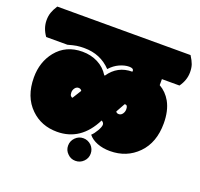

<svg xmlns="http://www.w3.org/2000/svg" viewBox="-163 -796 1098 1053"><g transform="rotate(20 386.5 -269.5)"><path d="M215.8 -486.8Q310.1 -486.8 372.1 -421.4Q396 -448.2 425.8 -461.7Q455.6 -475.1 481.4 -475.1Q507.3 -475.1 507.3 -460Q507.3 -456.1 506.8 -455.1Q420.9 -455.1 372.6 -383.8H368.7Q343.8 -423.8 303.2 -444.3Q262.7 -464.8 212.9 -464.8Q116.7 -464.8 60.5 -395Q9.8 -331.5 9.8 -241.7Q9.8 -128.4 77.1 -63.5Q138.2 -3.9 230 -3.9Q369.1 -3.9 439.9 -146Q454.1 -138.7 454.1 -126Q454.1 -113.3 440.4 -89.6Q426.8 -65.9 412.6 -53.2Q431.2 -29.8 464.6 -16.8Q498 -3.9 539.1 -3.9Q636.7 -3.9 701.2 -69.6Q765.6 -135.3 765.6 -247.1Q765.6 -320.8 737.8 -371.1Q713.4 -414.1 672.9 -437V-472.2H775.4Q805.2 -513.7 805.2 -560.1Q805.2 -585.9 798.6 -605Q792 -624 775.4 -649.9H-2.4Q-18.1 -625.5 -25.1 -605.2Q-32.2 -585 -32.2 -560.1Q-32.2 -513.7 -2.4 -472.2H121.6Q152.8 -481 171.1 -483.9Q189.5 -486.8 215.8 -486.8ZM333.5 91.8Q352.1 111.3 379.6 111.3Q407.2 111.3 426.5 92Q445.8 72.8 445.8 45.9Q445.8 19 426.8 -1Q406.2 -20.5 379.6 -20.5Q353 -20.5 333.5 -1Q314 18.6 314 45.9Q314 73.2 333.5 91.8ZM531.7 -273.4Q545.9 -273.4 545.9 -249.5Q545.9 -234.9 537.4 -222.9Q528.8 -210.9 515.9 -210.9Q502.9 -210.9 498.5 -220.2L527.8 -272.9Q528.3 -273.4 531.7 -273.4ZM247.1 -208.5Q240.7 -208.5 235.8 -214.8Q231 -221.2 231 -234.6Q231 -248 239.3 -259.5Q247.6 -271 260.5 -271Q273.4 -271 279.3 -260.3Z"/></g></svg>

Font: Friends & Family
Style: Regular
Weight: 400
Designer: Sarang Kulkarni, Maithili Shingre, Noopur Datye
Foundry: Ek Type
Version: Version 1.000;hotconv 1.0.117;makeotfexe 2.5.65602